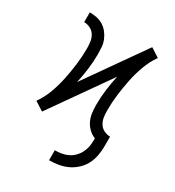

<svg xmlns="http://www.w3.org/2000/svg" viewBox="-176 -639 852 935"><g transform="rotate(30 250.0 -171.0)"><path d="M244 193V137Q263 137 281 134Q299 131 316 123Q333 115 346.5 101.5Q360 88 368.5 71.5Q377 55 380.5 37Q384 19 384 0V-11Q363 -19 347 -35Q331 -51 322 -71Q313 -91 310.5 -113Q308 -135 308 -157Q308 -200 313.5 -242Q319 -284 328 -325L96 5L85 -2Q85 -2 85 -2Q85 -2 85 -2L71 -11L46 -27Q72 -64 87.5 -106.5Q103 -149 112 -193Q121 -237 126.5 -281.5Q132 -326 132 -371Q132 -389 129.5 -407.5Q127 -426 117.5 -442Q108 -458 91 -466.5Q74 -475 56 -475V-530Q76 -530 95.5 -526Q115 -522 132 -511.5Q149 -501 161.5 -485Q174 -469 181.5 -450.5Q189 -432 190.5 -412Q192 -392 192 -373Q192 -330 186.5 -288Q181 -246 172 -205L404 -535L415 -528Q415 -528 415 -528Q415 -528 415 -528L429 -519L454 -503Q428 -466 412.5 -423.5Q397 -381 388 -337Q379 -293 373.5 -248.5Q368 -204 368 -159Q368 -141 370.5 -122.5Q373 -104 382.5 -88Q392 -72 409 -63.5Q426 -55 444 -55V0Q444 26 439 52.5Q434 79 422 102Q410 125 390 143.5Q370 162 346.5 173Q323 184 296.5 188.5Q270 193 244 193Z"/></g></svg>

Font: Iosevka Slab Light
Style: Regular
Weight: 300
Monospace: yes
Designer: Belleve Invis
Foundry: Belleve Invis
Version: Version 11.1.0; ttfautohint (v1.8.3)